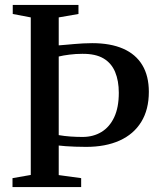

<svg xmlns="http://www.w3.org/2000/svg" viewBox="-20 -763 654 783"><path d="M105.5 -49.5V-692L32 -706V-743H300V-706L219.5 -692V-578Q234 -579 250 -580.5Q266 -582 283.5 -583.5Q301 -585 319.2 -586Q337.5 -587 356 -587Q430.5 -587 482 -564.5Q533.5 -542 560.2 -497.8Q587 -453.5 587 -388.5Q587 -316 556 -265.8Q525 -215.5 467.8 -189.8Q410.5 -164 331 -164Q308 -164 286.8 -164.8Q265.5 -165.5 248.5 -166.8Q231.5 -168 219.5 -169.5V-49L311 -36.5V0H31V-36.5ZM316.5 -204.5Q360.5 -204.5 393.8 -224.8Q427 -245 445.8 -285Q464.5 -325 464.5 -384.5Q464.5 -433.5 449.5 -469.5Q434.5 -505.5 402 -524.8Q369.5 -544 315.5 -543.5Q289 -543.5 263.2 -540.2Q237.5 -537 219.5 -532.5V-212Q242 -208 267.8 -206.2Q293.5 -204.5 316.5 -204.5Z"/></svg>

Font: Merriweather 72pt Medium
Style: Regular
Weight: 500
Version: Version 2.100